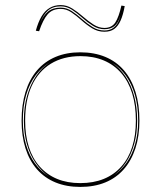

<svg xmlns="http://www.w3.org/2000/svg" viewBox="-20 -721 634 756"><path d="M296 -515Q351 -515 394.5 -497Q438 -479 468 -444Q498 -409 513.5 -359Q529 -309 529 -246Q529 -185 513 -136.5Q497 -88 467 -54Q437 -20 394 -2.5Q351 15 296 15Q242 15 199 -2.5Q156 -20 126 -54Q96 -88 80.5 -136.5Q65 -185 65 -246Q65 -309 80.5 -359Q96 -409 126 -444Q156 -479 199 -497Q242 -515 296 -515ZM297 -500Q229 -500 180 -470Q131 -440 105 -383Q79 -326 79 -246Q79 -188 93.5 -142.5Q108 -97 136.5 -65Q165 -33 205 -16.5Q245 0 296 0Q348 0 388.5 -16.5Q429 -33 457.5 -65Q486 -97 500.5 -142.5Q515 -188 515 -246Q515 -306 500.5 -353Q486 -400 457.5 -433Q429 -466 388.5 -483Q348 -500 297 -500ZM70 -246Q70 -194 82.5 -151.5Q95 -109 117.5 -78Q140 -47 171 -27Q142 -48 120 -79.5Q98 -111 86 -153Q74 -195 74 -246Q74 -301 87 -345.5Q100 -390 123 -423Q146 -456 177 -476Q145 -457 120.5 -424.5Q96 -392 83 -347.5Q70 -303 70 -246ZM524 -246Q524 -302 511.5 -346Q499 -390 476 -422.5Q453 -455 421 -474Q451 -454 473.5 -421Q496 -388 508 -344Q520 -300 520 -246Q520 -196 508.5 -154.5Q497 -113 476 -81.5Q455 -50 426 -29Q456 -49 478 -80Q500 -111 512 -153Q524 -195 524 -246ZM391 -596Q365 -596 343 -609.5Q321 -623 301 -641Q281 -659 261 -672.5Q241 -686 219 -686Q186 -686 167.5 -664.5Q149 -643 134 -598L121 -600Q130 -633 143 -655.5Q156 -678 175 -689.5Q194 -701 219 -701Q243 -701 264.5 -687.5Q286 -674 306.5 -656Q327 -638 348 -624.5Q369 -611 391 -611Q420 -611 434 -632.5Q448 -654 458 -699L471 -697Q465 -663 455 -640.5Q445 -618 430 -607Q415 -596 391 -596ZM391 -601Q407 -601 419 -607Q431 -613 440 -625.5Q449 -638 454 -659Q446 -631 431 -618.5Q416 -606 391 -606Q367 -606 345.5 -619.5Q324 -633 304 -651Q284 -669 263.5 -682.5Q243 -696 219 -696Q188 -696 169 -679.5Q150 -663 138 -629Q150 -660 169 -675.5Q188 -691 219 -691Q242 -691 262.5 -677.5Q283 -664 303 -646Q323 -628 344.5 -614.5Q366 -601 391 -601Z"/></svg>

Font: Kalnia Glaze Thin
Style: Regular
Weight: 100
Designer: Frida Medrano
Foundry: Frida Medrano
Version: Version 1.110